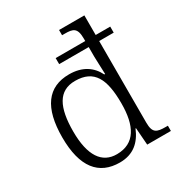

<svg xmlns="http://www.w3.org/2000/svg" viewBox="-180 -884 954 1018"><g transform="rotate(-30 297.0 -375.0)"><path d="M259 10C342 10 391 -35 420 -105H423L431 0H576V-32H563C509 -32 485 -39 485 -103V-603H574V-640H485V-760H330V-728H347C397 -728 421 -721 421 -655V-640H240V-603H421V-544C421 -516 425 -453 425 -436H420C392 -493 340 -530 258 -530C127 -530 60 -439 60 -258C60 -76 131 10 259 10ZM268 -36C176 -35 126 -109 126 -256C126 -403 166 -484 268 -484C385 -484 422 -406 422 -258C422 -121 378 -37 268 -36Z"/></g></svg>

Font: Noto Serif Tamil Light
Style: Italic
Weight: 300
Italic angle: -12°
Designer: Indian Type Foundry, Tom Grace, and the Monotype Design Team
Foundry: Monotype Imaging Inc.
Version: Version 2.003